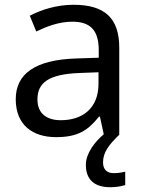

<svg xmlns="http://www.w3.org/2000/svg" viewBox="-20 -565 601 805"><path d="M412 116C412 75 435 43 480 0V-365C480 -490 418 -545 288 -545C218 -545 152 -524 105 -499L132 -433C176 -454 227 -474 283 -474C353 -474 394 -444 394 -355V-323L303 -320C128 -315 46 -256 46 -149C46 -40 118 10 215 10C305 10 348 -17 395 -76H399L415 -2C379 28 340 77 340 126C340 185 372 220 443 220C469 220 486 216 505 211V155C494 157 479 161 457 161C429 161 412 146 412 116ZM314 -259 393 -262V-214C393 -110 325 -61 235 -61C177 -61 137 -88 137 -148C137 -216 180 -254 314 -259Z"/></svg>

Font: Noto Sans Hebrew Droid
Style: Bold
Weight: 700
Designer: Monotype Design Team
Foundry: Monotype Imaging Inc.
Version: Version 1.100